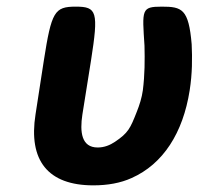

<svg xmlns="http://www.w3.org/2000/svg" viewBox="-20 -548 598 578"><path d="M261 10C304 10 343 3 376 -12C471 -54 531 -148 551 -276C559 -327 559 -373 557 -415C548 -521 528 -528 467 -528C405 -528 408 -519 415 -410C416 -368 416 -323 410 -276C407 -254 400 -232 392 -212C372 -161 366 -148 326 -121C311 -111 294 -104 274 -104C225 -104 220 -151 228 -203L254 -366C277 -513 272 -528 208 -528C144 -528 135 -513 112 -366L87 -204C65 -65 124 10 261 10Z"/></svg>

Font: Asimov Print
Style: AIt
Weight: 500
Designer: Google
Version: Version 2.000980: 2014